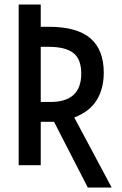

<svg xmlns="http://www.w3.org/2000/svg" viewBox="-20 -734 540 853"><path d="M370 99 220 -193H161V0H63V-714H161V-615H197Q322 -615 381.5 -564Q441 -513 441 -411Q441 -340 409.5 -289Q378 -238 310 -212L476 99ZM204 -281Q341 -281 341 -407Q341 -471 306 -498.5Q271 -526 196 -526H161V-281Z"/></svg>

Font: Noto Sans Mono ExtraCondensed Medium
Style: Regular
Weight: 500
Width: 2
Designer: Monotype Design Team
Foundry: Monotype Imaging Inc.
Version: Version 2.014